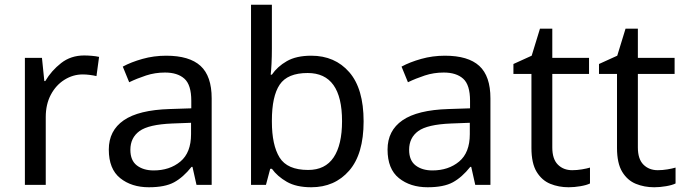

<svg xmlns="http://www.w3.org/2000/svg" viewBox="-20 -780 2892 810"><path d="M335 -546Q350 -546 367.5 -544.5Q385 -543 398 -540L387 -459Q374 -462 358.5 -464Q343 -466 329 -466Q288 -466 252 -443.5Q216 -421 194.5 -380.5Q173 -340 173 -286V0H85V-536H157L167 -438H171Q197 -482 238 -514Q279 -546 335 -546Z M681 -545Q779 -545 826 -502Q873 -459 873 -365V0H809L792 -76H788Q753 -32 714.5 -11Q676 10 608 10Q535 10 487 -28.5Q439 -67 439 -149Q439 -229 502 -272.5Q565 -316 696 -320L787 -323V-355Q787 -422 758 -448Q729 -474 676 -474Q634 -474 596 -461.5Q558 -449 525 -433L498 -499Q533 -518 581 -531.5Q629 -545 681 -545ZM707 -259Q607 -255 568.5 -227Q530 -199 530 -148Q530 -103 557.5 -82Q585 -61 628 -61Q696 -61 741 -98.5Q786 -136 786 -214V-262Z M1127 -575Q1127 -541 1125.5 -511.5Q1124 -482 1122 -465H1127Q1150 -499 1190 -522Q1230 -545 1293 -545Q1393 -545 1453.5 -475.5Q1514 -406 1514 -268Q1514 -130 1453 -60Q1392 10 1293 10Q1230 10 1190 -13Q1150 -36 1127 -68H1120L1102 0H1039V-760H1127ZM1278 -472Q1193 -472 1160 -423Q1127 -374 1127 -271V-267Q1127 -168 1159.5 -115.5Q1192 -63 1280 -63Q1352 -63 1387.5 -116Q1423 -169 1423 -269Q1423 -472 1278 -472Z M1857 -545Q1955 -545 2002 -502Q2049 -459 2049 -365V0H1985L1968 -76H1964Q1929 -32 1890.5 -11Q1852 10 1784 10Q1711 10 1663 -28.5Q1615 -67 1615 -149Q1615 -229 1678 -272.5Q1741 -316 1872 -320L1963 -323V-355Q1963 -422 1934 -448Q1905 -474 1852 -474Q1810 -474 1772 -461.5Q1734 -449 1701 -433L1674 -499Q1709 -518 1757 -531.5Q1805 -545 1857 -545ZM1883 -259Q1783 -255 1744.5 -227Q1706 -199 1706 -148Q1706 -103 1733.5 -82Q1761 -61 1804 -61Q1872 -61 1917 -98.5Q1962 -136 1962 -214V-262Z M2394 -62Q2414 -62 2435 -65.5Q2456 -69 2469 -73V-6Q2455 1 2429 5.5Q2403 10 2379 10Q2337 10 2301.5 -4.5Q2266 -19 2244 -55Q2222 -91 2222 -156V-468H2146V-510L2223 -545L2258 -659H2310V-536H2465V-468H2310V-158Q2310 -109 2333.5 -85.5Q2357 -62 2394 -62Z M2755 -62Q2775 -62 2796 -65.5Q2817 -69 2830 -73V-6Q2816 1 2790 5.5Q2764 10 2740 10Q2698 10 2662.5 -4.5Q2627 -19 2605 -55Q2583 -91 2583 -156V-468H2507V-510L2584 -545L2619 -659H2671V-536H2826V-468H2671V-158Q2671 -109 2694.5 -85.5Q2718 -62 2755 -62Z"/></svg>

Font: Noto Sans Cypro Minoan
Style: Regular
Weight: 400
Designer: David Williams
Foundry: David Williams
Version: Version 1.503; ttfautohint (v1.8.4.7-5d5b)